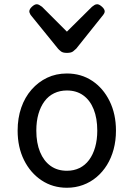

<svg xmlns="http://www.w3.org/2000/svg" viewBox="-20 -865 629 904"><path d="M295 19Q228 19 175.5 -16Q123 -51 93 -111.5Q63 -172 63 -250Q63 -309 80 -358Q97 -407 128.5 -443Q160 -479 202 -499Q244 -519 295 -519Q362 -519 414 -484.5Q466 -450 496 -389Q526 -328 526 -250Q526 -203 515 -162Q504 -121 483.5 -88Q463 -55 434.5 -31Q406 -7 370.5 6Q335 19 295 19ZM295 -61Q328 -61 354.5 -74Q381 -87 399.5 -112Q418 -137 428 -172Q438 -207 438 -250Q438 -308 421 -350.5Q404 -393 372 -416Q340 -439 295 -439Q262 -439 235 -426Q208 -413 189.5 -388Q171 -363 161 -328.5Q151 -294 151 -250Q151 -192 168.5 -149.5Q186 -107 218 -84Q250 -61 295 -61ZM438 -845Q447 -845 460 -833.5Q473 -822 473 -811Q473 -809 472 -805.5Q471 -802 466 -795L339 -636Q333 -630 324 -623Q315 -616 295 -616Q276 -616 267 -623Q258 -630 253 -636L124 -795Q120 -802 119 -805.5Q118 -809 118 -811Q118 -822 130.5 -833.5Q143 -845 153 -845Q159 -845 165 -841.5Q171 -838 178 -833L295 -716L413 -833Q419 -838 425 -841.5Q431 -845 438 -845Z"/></svg>

Font: Playwrite PL
Style: Regular
Weight: 400
Designer: Veronika Burian, José Scaglione
Foundry: TypeTogether
Version: Version 1.002